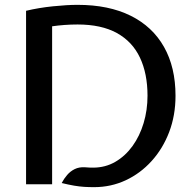

<svg xmlns="http://www.w3.org/2000/svg" viewBox="-20 -760 762 792"><path d="M368 12Q346.5 12 327 10.8Q307.5 9.5 285.5 5.8Q263.5 2 234.5 -5Q243.5 -22.5 256.8 -38Q270 -53.5 288.2 -62.5Q306.5 -71.5 330.5 -70Q342 -69 348.5 -68.8Q355 -68.5 364 -68.5Q414.5 -68.5 455.8 -92.5Q497 -116.5 526.8 -157.8Q556.5 -199 572.5 -252.5Q588.5 -306 588.5 -365Q588.5 -456.5 557.2 -522.5Q526 -588.5 462 -623.8Q398 -659 300 -659Q272.5 -659 245.8 -657Q219 -655 195 -651.5V0H87.5V-715.5Q140 -728 198.2 -734Q256.5 -740 300 -740Q428.5 -740 518.8 -695.2Q609 -650.5 656.5 -566.5Q704 -482.5 704 -365Q704 -284 677.8 -215.2Q651.5 -146.5 605.2 -95.5Q559 -44.5 498.2 -16.2Q437.5 12 368 12Z"/></svg>

Font: Expletus Sans Medium
Style: Regular
Weight: 500
Version: Version 7.500